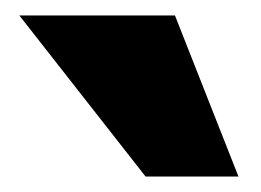

<svg xmlns="http://www.w3.org/2000/svg" viewBox="-20 -804 337 248"><path d="M288 -576H168L5 -784H206Z"/></svg>

Font: Repo
Style: ExtraBold
Weight: 800
Designer: Stefan Peev
Foundry: Context Ltd
Version: Version 001.000